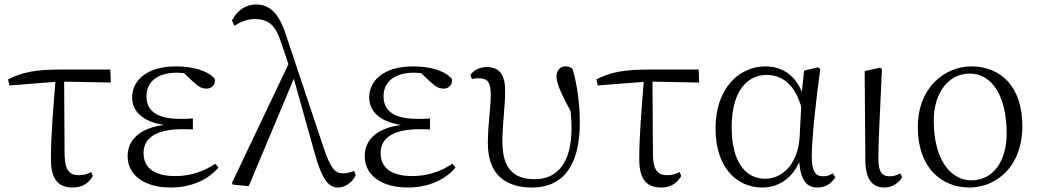

<svg xmlns="http://www.w3.org/2000/svg" viewBox="-20 -822 4628 856"><path d="M305 14C347 14 375 -5 394 -37L387 -55C371 -46 354 -41 331 -41C293 -41 270 -59 268 -130L266 -458L474 -454L472 -512H252C143 -512 79 -501 16 -468L22 -441L227 -457C218 -344 207 -221 207 -111C207 -20 242 14 305 14Z M741 14C835 14 909 -22 954 -75L940 -92C888 -57 827 -37 762 -37C667 -37 620 -74 620 -140C620 -197 661 -246 795 -246C806 -246 815 -246 840 -245V-294C816 -292 801 -292 785 -292C673 -292 633 -332 633 -393C633 -456 680 -498 770 -498L800 -496L844 -455C868 -433 881 -427 902 -427C924 -427 941 -444 938 -470C904 -510 833 -526 765 -526C633 -526 569 -462 569 -388C569 -328 613 -280 711 -265C597 -250 549 -194 549 -126C549 -40 625 14 741 14Z M1488 14C1518 14 1552 -10 1566 -41L1559 -60C1541 -52 1521 -49 1509 -49C1474 -49 1453 -72 1422 -166L1256 -663C1225 -762 1183 -802 1122 -802C1075 -802 1038 -776 1014 -731L1025 -707C1052 -724 1081 -737 1116 -737C1173 -737 1207 -714 1233 -634L1266 -536L1014 -6L1018 1L1089 8L1290 -471L1383 -139C1419 -9 1450 14 1488 14Z M1798 14C1892 14 1966 -22 2011 -75L1997 -92C1945 -57 1884 -37 1819 -37C1724 -37 1677 -74 1677 -140C1677 -197 1718 -246 1852 -246C1863 -246 1872 -246 1897 -245V-294C1873 -292 1858 -292 1842 -292C1730 -292 1690 -332 1690 -393C1690 -456 1737 -498 1827 -498L1857 -496L1901 -455C1925 -433 1938 -427 1959 -427C1981 -427 1998 -444 1995 -470C1961 -510 1890 -526 1822 -526C1690 -526 1626 -462 1626 -388C1626 -328 1670 -280 1768 -265C1654 -250 1606 -194 1606 -126C1606 -40 1682 14 1798 14Z M2353 14C2482 14 2565 -73 2565 -276C2565 -365 2552 -448 2533 -514C2526 -522 2514 -526 2500 -526C2478 -526 2461 -507 2461 -482C2461 -453 2476 -416 2524 -326C2527 -298 2528 -274 2528 -250C2528 -93 2462 -23 2364 -23C2264 -23 2220 -78 2220 -189C2220 -276 2232 -340 2232 -418C2232 -484 2210 -523 2151 -523C2117 -523 2092 -509 2077 -488L2084 -470C2092 -472 2103 -473 2114 -473C2155 -473 2168 -455 2168 -398C2168 -342 2155 -267 2155 -183C2155 -44 2233 14 2353 14Z M2928 14C2970 14 2998 -5 3017 -37L3010 -55C2994 -46 2977 -41 2954 -41C2916 -41 2893 -59 2891 -130L2889 -458L3097 -454L3095 -512H2875C2766 -512 2702 -501 2639 -468L2645 -441L2850 -457C2841 -344 2830 -221 2830 -111C2830 -20 2865 14 2928 14Z M3379 14C3442 14 3507 -18 3543 -99C3551 -15 3577 14 3626 14C3661 14 3688 -5 3704 -32L3693 -49C3679 -41 3668 -36 3650 -36C3617 -36 3599 -56 3599 -125C3599 -199 3618 -379 3637 -514L3627 -522L3565 -507L3555 -413C3521 -492 3463 -526 3391 -526C3281 -526 3170 -434 3170 -249C3170 -82 3259 14 3379 14ZM3552 -346 3545 -210C3536 -80 3459 -25 3393 -25C3299 -25 3242 -106 3242 -255C3242 -422 3316 -488 3398 -488C3460 -488 3522 -452 3552 -346Z M3924 14C3961 14 3990 -10 4002 -32L3994 -49C3980 -42 3967 -36 3947 -36C3915 -36 3896 -51 3896 -116C3896 -195 3902 -282 3912 -514L3903 -520L3835 -505L3838 -110C3838 -19 3871 14 3924 14Z M4302 14C4416 14 4538 -73 4538 -261C4538 -435 4442 -526 4310 -526C4196 -526 4072 -435 4072 -256C4072 -68 4183 14 4302 14ZM4310 -18C4224 -18 4143 -102 4143 -285C4143 -408 4209 -494 4303 -494C4406 -494 4468 -389 4468 -227C4468 -109 4412 -18 4310 -18Z"/></svg>

Font: Noto Serif TC Light
Style: Regular
Weight: 300
Designer: Ryoko NISHIZUKA 西塚涼子 (kana & ideographs); Frank Grießhammer (Latin, Greek & Cyrillic); Wenlong ZHANG 张文龙 (bopomofo); San
Foundry: Adobe
Version: Version 2.001;hotconv 1.1.0;makeotfexe 2.6.0